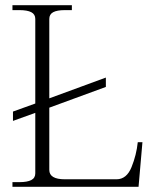

<svg xmlns="http://www.w3.org/2000/svg" viewBox="-20 -720 589 740"><path d="M529 -172 514 0H28V-18H55Q85 -18 100.5 -26Q116 -34 116 -52V-285L30 -254V-290L116 -321V-647Q116 -665 100.5 -673Q85 -681 55 -681H28V-700H257V-681H230Q200 -681 185 -673Q170 -665 170 -647V-341L388 -421V-385L170 -305V-65Q170 -29 230 -29H429Q468 -29 487 -76Q506 -123 511 -172Z"/></svg>

Font: Taviraj ExtraLight
Style: Regular
Weight: 200
Designer: Katatrad Team
Foundry: CadsonDemak
Version: Version 1.030